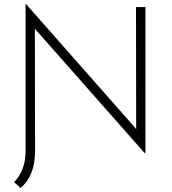

<svg xmlns="http://www.w3.org/2000/svg" viewBox="-20 -745 855 953"><path d="M700 17 141 -616 153 -624 154 0H107V-725H109L670 -89L656 -85L655 -710H702V8ZM154 -54V5Q154 66 136 112Q118 158 82 188L50 159Q76 133 91.5 94Q107 55 107 6V-89Z"/></svg>

Font: Josefin Sans Thin Light
Style: Regular
Weight: 300
Version: Version 2.000